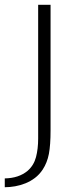

<svg xmlns="http://www.w3.org/2000/svg" viewBox="-35 -650 304 805"><path d="M177 -630V-104Q177 -42 170 -5Q163 32 144 61Q130 82 111.5 96Q93 110 72 118.5Q51 127 28.5 131Q6 135 -15 135V98Q44 97 81 66Q107 43 116 8.5Q125 -26 125 -69V-630Z"/></svg>

Font: Mukta Mahee ExtraLight
Style: Regular
Weight: 275
Designer: Shuchita Grover, Noopur Datye, Girish Dalvi, Yashodeep Gholap
Foundry: Ek Type
Version: Version 2.538;PS 1.000;hotconv 16.6.51;makeotf.lib2.5.65220;